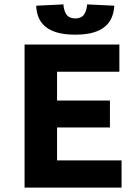

<svg xmlns="http://www.w3.org/2000/svg" viewBox="-20 -855 640 875"><path d="M92 0V-652H524V-528H240V-397H481V-274H240V-124H534V0ZM323 -697Q275 -697 241.5 -706.5Q208 -716 187 -733.5Q166 -751 156 -775Q146 -799 145 -829L269 -835Q271 -805 283.5 -788Q296 -771 323 -771Q350 -771 362.5 -788Q375 -805 377 -835L501 -829Q499 -799 489 -775Q479 -751 458 -733.5Q437 -716 404 -706.5Q371 -697 323 -697Z"/></svg>

Font: Source Code Pro
Style: Bold
Weight: 700
Monospace: yes
Designer: Paul D. Hunt, Teo Tuominen
Foundry: Adobe Systems Incorporated
Version: Version 2.030;PS 1.000;hotconv 16.6.51;makeotf.lib2.5.65220